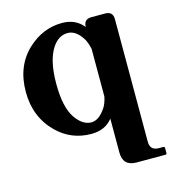

<svg xmlns="http://www.w3.org/2000/svg" viewBox="-111 -639 842 931"><g transform="rotate(-15 310.5 -173.5)"><path d="M284.7 9.8Q184.1 9.8 112.8 -60.1Q29.3 -142.6 29.3 -268.6Q29.3 -398.9 112.8 -476.6Q188.5 -546.9 284.7 -546.9Q353.5 -546.9 391.6 -498Q391.6 -537.1 430.7 -537.1H499Q538.1 -537.1 538.1 -498.5V117.2Q538.1 161.1 582 161.1H604Q611.3 161.1 611.3 168.5V192.9Q611.3 200.2 604 200.2H460Q391.6 200.2 391.6 131.8V-38.1Q354.5 9.8 284.7 9.8ZM299.3 -44.4Q337.4 -44.4 371.1 -95.2Q384.3 -114.7 391.6 -148.9V-388.2Q383.8 -424.8 369.6 -445.8Q338.4 -492.7 298.8 -492.7Q252.4 -492.7 221.7 -445.8Q182.1 -386.2 182.1 -268.6Q182.1 -150.4 220.2 -95.2Q255.4 -44.4 299.3 -44.4Z"/></g></svg>

Font: Simply Serif
Style: Bold
Weight: 700
Designer: Wojciech Kalinowski "wmk69" (wmk69@o2.pl)
Foundry: Wojciech Kalinowski "wmk69" (wmk69@o2.pl)
Version: Version 1.0.0; 2022-02-18